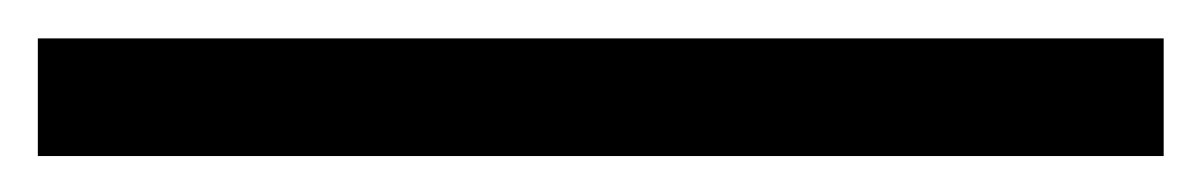

<svg xmlns="http://www.w3.org/2000/svg" viewBox="-45 88 638 102"><path d="M573.2 108.4V170.9H-24.9V108.4Z"/></svg>

Font: SolaimanLipi
Style: Bold
Weight: 700
Designer: Solaiman Karim
Foundry: Al Mamun Sumon
Version: Version 2.000